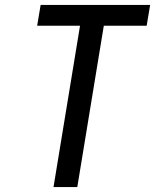

<svg xmlns="http://www.w3.org/2000/svg" viewBox="-20 -755 640 775"><path d="M196 0 303 -651H130L144 -735H586L572 -651H399L292 0Z"/></svg>

Font: Iosevka Custom Medium
Style: Italic
Weight: 500
Italic angle: -9°
Designer: Belleve Invis
Foundry: Belleve Invis
Version: Version 27.0.1